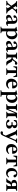

<svg xmlns="http://www.w3.org/2000/svg" viewBox="3486 -3969 717 7729"><g transform="rotate(90 3844.5 -104.5)"><path d="M18.1 2Q13.7 -2.4 13.7 -15.1Q13.7 -27.8 18.1 -32.2Q83 -38.1 117.2 -82L206.1 -193.8Q212.4 -201.7 208 -209L119.1 -335.9Q95.7 -369.6 75.9 -385Q56.2 -400.4 26.9 -400.9Q22.5 -405.3 22.5 -418Q22.5 -430.7 26.9 -435.1Q70.8 -433.1 140.1 -433.1Q223.1 -433.1 267.1 -435.1Q271.5 -430.7 271.5 -418Q271.5 -405.3 267.1 -400.9Q249.5 -398.9 242.2 -397.7Q234.9 -396.5 229.5 -392.1Q224.1 -387.7 226.6 -380.4Q229 -373 236.8 -359.9L288.1 -278.8Q295.9 -266.6 301.8 -276.9L359.9 -358.9Q375 -381.3 369.4 -389.9Q363.8 -398.4 335.9 -400.9Q331.5 -405.3 331.5 -418Q331.5 -430.7 335.9 -435.1Q379.9 -433.1 430.2 -433.1Q471.2 -433.1 511.2 -435.1Q515.6 -430.7 515.6 -418Q515.6 -405.3 511.2 -400.9Q482.9 -398.4 459.7 -387.5Q436.5 -376.5 415 -350.1L328.1 -242.2Q322.8 -236.8 329.1 -227.1L418 -98.1Q441.9 -62.5 464.4 -49.3Q486.8 -36.1 520 -32.2Q524.4 -27.8 524.4 -15.1Q524.4 -2.4 520 2Q476.1 0 400.9 0Q322.8 0 276.9 2Q272.5 -2.4 272.5 -15.1Q272.5 -27.8 276.9 -32.2Q296.4 -34.7 303.7 -37.4Q311 -40 311 -49.1Q311 -58.1 299.8 -76.2L249 -164.1Q243.7 -171.9 235.8 -161.1L173.8 -73.2Q166 -61.5 164.8 -54Q163.6 -46.4 169.7 -42Q175.8 -37.6 181.9 -35.9Q188 -34.2 199.2 -32.2Q203.6 -27.8 203.6 -15.1Q203.6 -2.4 199.2 2Q155.3 0 98.1 0Q58.1 0 18.1 2Z M826.7 -84V-223.1L765.6 -205.1Q684.6 -179.7 684.6 -109.9Q684.6 -82.5 702.1 -63.2Q719.7 -43.9 747.6 -43.9Q778.3 -43.9 826.7 -84ZM830.6 -48.8H825.7L798.8 -28.8Q749.5 9.8 693.8 9.8Q639.6 9.8 608.6 -17.1Q577.6 -43.9 577.6 -96.2Q577.6 -144.5 618.2 -177.5Q658.7 -210.4 751.5 -237.8L826.7 -259.8Q826.7 -302.7 821.3 -331.5Q815.9 -360.4 804.9 -375.5Q793.9 -390.6 780.8 -396.7Q767.6 -402.8 748.5 -402.8Q694.8 -402.8 694.8 -373Q694.8 -364.7 696.8 -351.6Q698.7 -338.4 698.7 -332Q698.7 -314.9 682.1 -301.5Q665.5 -288.1 641.6 -288.1Q595.7 -288.1 595.7 -333Q595.7 -362.8 624.8 -388.7Q653.8 -414.6 695.1 -428.2Q736.3 -441.9 776.9 -441.9Q810.5 -441.9 838.1 -433.6Q865.7 -425.3 889.2 -406.5Q912.6 -387.7 925.5 -353.3Q938.5 -318.8 938.5 -271V-126Q938.5 -86.4 943.8 -69.8Q949.2 -53.2 965.8 -53.2Q988.3 -53.2 1006.8 -67.9Q1021.5 -58.6 1024.4 -40Q970.7 9.8 905.8 9.8Q839.4 9.8 830.6 -48.8Z M1242.2 -329.1V-64Q1277.3 -28.8 1314.5 -28.8Q1341.8 -28.8 1363.8 -39.8Q1385.7 -50.8 1399.7 -68.4Q1413.6 -85.9 1422.9 -109.9Q1432.1 -133.8 1435.8 -158.2Q1439.5 -182.6 1439.5 -209Q1439.5 -290.5 1409.7 -336.2Q1379.9 -381.8 1340.3 -381.8Q1318.8 -381.8 1291.3 -366.7Q1263.7 -351.6 1242.2 -329.1ZM1056.2 233.9Q1051.8 229.5 1051.8 217.5Q1051.8 205.6 1056.2 201.2Q1082 199.7 1093.8 197.3Q1105.5 194.8 1114.7 185.1Q1124 175.3 1126.2 158.7Q1128.4 142.1 1128.4 109.9V-311Q1128.4 -334 1126.2 -345.9Q1124 -357.9 1116.2 -365.7Q1108.4 -373.5 1097.2 -376.2Q1085.9 -378.9 1063.5 -380.9Q1062 -385.7 1061 -396Q1060.1 -406.2 1061.5 -411.1Q1135.3 -420.4 1213.4 -442.9Q1231 -442.9 1232.4 -429.2Q1235.8 -410.2 1239.3 -370.1H1244.1Q1273.9 -398.9 1310.1 -420.4Q1346.2 -441.9 1370.6 -441.9Q1456.1 -441.9 1508.8 -383.3Q1561.5 -324.7 1561.5 -235.8Q1561.5 -127.9 1495.6 -59.1Q1429.7 9.8 1320.3 9.8Q1279.8 9.8 1242.2 -7.8V109.9H1241.2Q1241.2 142.1 1243.4 158.7Q1245.6 175.3 1254.9 185.1Q1264.2 194.8 1275.9 197.3Q1287.6 199.7 1313.5 201.2Q1317.9 205.6 1317.9 217.5Q1317.9 229.5 1313.5 233.9Q1293 233.4 1250 232.9Q1207 232.4 1185.5 231.9Q1134.3 231.9 1056.2 233.9Z M1876 -84V-223.1L1814.9 -205.1Q1733.9 -179.7 1733.9 -109.9Q1733.9 -82.5 1751.5 -63.2Q1769 -43.9 1796.9 -43.9Q1827.6 -43.9 1876 -84ZM1879.9 -48.8H1875L1848.1 -28.8Q1798.8 9.8 1743.2 9.8Q1689 9.8 1658 -17.1Q1627 -43.9 1627 -96.2Q1627 -144.5 1667.5 -177.5Q1708 -210.4 1800.8 -237.8L1876 -259.8Q1876 -302.7 1870.6 -331.5Q1865.2 -360.4 1854.2 -375.5Q1843.3 -390.6 1830.1 -396.7Q1816.9 -402.8 1797.9 -402.8Q1744.1 -402.8 1744.1 -373Q1744.1 -364.7 1746.1 -351.6Q1748 -338.4 1748 -332Q1748 -314.9 1731.4 -301.5Q1714.8 -288.1 1690.9 -288.1Q1645 -288.1 1645 -333Q1645 -362.8 1674.1 -388.7Q1703.1 -414.6 1744.4 -428.2Q1785.6 -441.9 1826.2 -441.9Q1859.9 -441.9 1887.5 -433.6Q1915 -425.3 1938.5 -406.5Q1961.9 -387.7 1974.9 -353.3Q1987.8 -318.8 1987.8 -271V-126Q1987.8 -86.4 1993.2 -69.8Q1998.5 -53.2 2015.1 -53.2Q2037.6 -53.2 2056.2 -67.9Q2070.8 -58.6 2073.7 -40Q2020 9.8 1955.1 9.8Q1888.7 9.8 1879.9 -48.8Z M2290.5 -214.8V-126Q2290.5 -100.6 2292.5 -84.5Q2294.4 -68.4 2298.1 -58.1Q2301.8 -47.9 2309.6 -42.5Q2317.4 -37.1 2325.9 -35.2Q2334.5 -33.2 2349.6 -32.2Q2354 -27.8 2354 -15.1Q2354 -2.4 2349.6 2Q2303.7 0 2230.5 0Q2179.7 0 2101.6 2Q2097.2 -2.4 2097.2 -15.1Q2097.2 -27.8 2101.6 -32.2Q2127.4 -33.7 2139.9 -36.6Q2152.3 -39.6 2162.1 -49.6Q2171.9 -59.6 2174.8 -76.9Q2177.7 -94.2 2177.7 -126V-307.1Q2177.7 -338.9 2174.8 -356.2Q2171.9 -373.5 2162.1 -383.5Q2152.3 -393.6 2139.9 -396.5Q2127.4 -399.4 2101.6 -400.9Q2097.2 -405.3 2097.2 -417.5Q2097.2 -429.7 2101.6 -434.1Q2181.6 -432.1 2231.4 -432.1Q2303.7 -432.1 2349.6 -434.1Q2354 -429.7 2354 -417.5Q2354 -405.3 2349.6 -400.9Q2330.6 -399.4 2321 -396.2Q2311.5 -393.1 2303.5 -383.5Q2295.4 -374 2293 -356.2Q2290.5 -338.4 2290.5 -307.1V-251Q2335.9 -252.9 2362.8 -276.4Q2389.6 -299.8 2432.6 -367.2Q2474.6 -441.9 2532.7 -441.9Q2556.6 -441.9 2572.3 -429.2Q2587.9 -416.5 2587.9 -395Q2587.9 -373.5 2573.2 -359.4Q2558.6 -345.2 2538.6 -345.2Q2531.2 -345.2 2519.5 -349.1Q2507.8 -353 2498.5 -353Q2482.9 -353 2470.7 -342.5Q2458.5 -332 2443.8 -307.1Q2420.4 -265.1 2392.6 -250V-246.1Q2453.6 -239.3 2479.5 -190.9L2532.7 -90.8Q2551.3 -57.1 2565.2 -46.6Q2579.1 -36.1 2608.9 -33.2Q2613.8 -25.4 2613.5 -16.1Q2613.3 -6.8 2608.9 0Q2560.5 0 2516.6 2Q2486.3 2 2464.4 -11Q2442.4 -23.9 2426.8 -56.2L2376.5 -162.1Q2351.6 -211.9 2290.5 -214.8Z M2808.6 -122.1V-395H2793.5Q2738.8 -395 2716.8 -372.6Q2694.8 -350.1 2681.6 -287.1Q2673.3 -286.1 2665.3 -286.9Q2657.2 -287.6 2651.1 -289.1Q2645 -290.5 2645.5 -291Q2656.2 -364.7 2657.7 -439Q2737.8 -433.1 2810.5 -433.1H2919.4Q3005.9 -433.1 3074.7 -439Q3076.2 -365.7 3085.4 -291Q3085.4 -290.5 3079.3 -288.8Q3073.2 -287.1 3065.7 -286.1Q3058.1 -285.2 3050.8 -287.1Q3037.6 -350.1 3015.6 -372.6Q2993.7 -395 2938.5 -395H2921.4V-122.1Q2921.4 -100.6 2922.4 -86.9Q2923.3 -73.2 2927 -62.7Q2930.7 -52.2 2934.6 -47.1Q2938.5 -42 2948 -38.6Q2957.5 -35.2 2966.8 -34.2Q2976.1 -33.2 2993.7 -32.2Q2998 -27.8 2998 -15.1Q2998 -2.4 2993.7 2Q2917.5 0 2868.7 0Q2818.8 0 2736.8 2Q2732.4 -2.4 2732.4 -15.1Q2732.4 -27.8 2736.8 -32.2Q2754.4 -33.2 2763.4 -34.2Q2772.5 -35.2 2782.2 -38.6Q2792 -42 2795.9 -47.1Q2799.8 -52.2 2803.5 -62.7Q2807.1 -73.2 2807.9 -86.9Q2808.6 -100.6 2808.6 -122.1Z M3269.5 -274.9 3413.1 -279.8Q3420.9 -279.8 3424.6 -285.6Q3428.2 -291.5 3428.2 -298.8Q3428.2 -351.6 3408 -377.2Q3387.7 -402.8 3357.4 -402.8Q3322.3 -402.8 3300.8 -373.3Q3279.3 -343.8 3269.5 -274.9ZM3527.3 -117.2Q3542.5 -117.2 3544.4 -90.8Q3509.3 -41 3462.4 -15.6Q3415.5 9.8 3362.3 9.8Q3264.6 9.8 3206.5 -44.9Q3148.4 -99.6 3148.4 -198.2Q3148.4 -252 3167.2 -298.3Q3186 -344.7 3216.8 -375.7Q3247.6 -406.7 3287.1 -424.3Q3326.7 -441.9 3368.2 -441.9Q3414.6 -441.9 3449.2 -426.8Q3483.9 -411.6 3503.4 -385.3Q3522.9 -358.9 3532.2 -327.9Q3541.5 -296.9 3541.5 -261.2Q3541.5 -234.9 3515.1 -234.9L3267.1 -240.2Q3267.1 -154.8 3300.8 -109.4Q3334.5 -64 3397.5 -64Q3475.6 -64 3527.3 -117.2Z M3801.8 -329.1V-64Q3836.9 -28.8 3874 -28.8Q3901.4 -28.8 3923.3 -39.8Q3945.3 -50.8 3959.2 -68.4Q3973.1 -85.9 3982.4 -109.9Q3991.7 -133.8 3995.4 -158.2Q3999 -182.6 3999 -209Q3999 -290.5 3969.2 -336.2Q3939.5 -381.8 3899.9 -381.8Q3878.4 -381.8 3850.8 -366.7Q3823.2 -351.6 3801.8 -329.1ZM3615.7 233.9Q3611.3 229.5 3611.3 217.5Q3611.3 205.6 3615.7 201.2Q3641.6 199.7 3653.3 197.3Q3665 194.8 3674.3 185.1Q3683.6 175.3 3685.8 158.7Q3688 142.1 3688 109.9V-311Q3688 -334 3685.8 -345.9Q3683.6 -357.9 3675.8 -365.7Q3668 -373.5 3656.7 -376.2Q3645.5 -378.9 3623 -380.9Q3621.6 -385.7 3620.6 -396Q3619.6 -406.2 3621.1 -411.1Q3694.8 -420.4 3772.9 -442.9Q3790.5 -442.9 3792 -429.2Q3795.4 -410.2 3798.8 -370.1H3803.7Q3833.5 -398.9 3869.6 -420.4Q3905.8 -441.9 3930.2 -441.9Q4015.6 -441.9 4068.4 -383.3Q4121.1 -324.7 4121.1 -235.8Q4121.1 -127.9 4055.2 -59.1Q3989.3 9.8 3879.9 9.8Q3839.4 9.8 3801.8 -7.8V109.9H3800.8Q3800.8 142.1 3803 158.7Q3805.2 175.3 3814.5 185.1Q3823.7 194.8 3835.4 197.3Q3847.2 199.7 3873 201.2Q3877.4 205.6 3877.4 217.5Q3877.4 229.5 3873 233.9Q3852.5 233.4 3809.6 232.9Q3766.6 232.4 3745.1 231.9Q3693.8 231.9 3615.7 233.9Z M4371.6 -70.8 4513.7 -400.9Q4516.1 -406.7 4520.5 -417.7Q4524.9 -428.7 4527.3 -434.1Q4563.5 -432.1 4601.6 -432.1Q4649.4 -432.1 4733.4 -434.1Q4737.8 -429.7 4737.8 -417Q4737.8 -404.3 4733.4 -399.9Q4708 -398.9 4695.1 -396.2Q4682.1 -393.6 4672.4 -383.5Q4662.6 -373.5 4659.7 -355.7Q4656.7 -337.9 4656.7 -306.2V-127Q4656.7 -95.2 4659.7 -77.4Q4662.6 -59.6 4672.6 -49.6Q4682.6 -39.6 4695.3 -36.4Q4708 -33.2 4733.4 -32.2Q4737.8 -27.8 4737.8 -15.1Q4737.8 -2.4 4733.4 2Q4651.4 0 4601.6 0Q4527.3 0 4481.4 2Q4477.1 -2.4 4477.1 -15.1Q4477.1 -27.8 4481.4 -32.2Q4500 -33.7 4510 -36.9Q4520 -40 4528.6 -49.6Q4537.1 -59.1 4540.3 -77.6Q4543.5 -96.2 4543.5 -127V-349.1Q4543.5 -360.8 4537.6 -360.8L4395.5 -29.8Q4394 -25.9 4388.9 -14.6Q4383.8 -3.4 4382.3 2Q4344.2 0 4307.6 0Q4259.3 0 4175.3 2Q4170.9 -2.4 4170.9 -15.1Q4170.9 -27.8 4175.3 -32.2Q4200.7 -33.2 4213.6 -36.4Q4226.6 -39.6 4236.3 -49.6Q4246.1 -59.6 4249.3 -77.4Q4252.4 -95.2 4252.4 -127V-306.2Q4252.4 -337.9 4249.3 -355.7Q4246.1 -373.5 4236.3 -383.3Q4226.6 -393.1 4213.6 -396Q4200.7 -398.9 4175.3 -399.9Q4170.9 -404.3 4170.9 -417Q4170.9 -429.7 4175.3 -434.1Q4257.3 -432.1 4307.6 -432.1Q4381.8 -432.1 4427.7 -434.1Q4432.1 -429.7 4432.1 -417Q4432.1 -404.3 4427.7 -399.9Q4409.2 -398.9 4399.2 -396Q4389.2 -393.1 4380.6 -383.5Q4372.1 -374 4368.9 -355.5Q4365.7 -336.9 4365.7 -306.2V-83Q4365.7 -70.8 4371.6 -70.8Z M4966.3 9.8Q4901.4 9.8 4850.3 -18.1Q4799.3 -45.9 4799.3 -82Q4799.3 -99.6 4811.3 -112.3Q4823.2 -125 4841.3 -125Q4877.9 -125 4892.1 -86.9Q4904.8 -56.2 4919.4 -43Q4934.1 -29.8 4964.4 -29.8Q5039.1 -29.8 5039.1 -118.2Q5039.1 -159.7 5024.4 -185.3Q5009.8 -210.9 4979 -210.9Q4970.2 -210.4 4950.4 -206.8Q4930.7 -203.1 4919.4 -204.1Q4899.4 -204.1 4899.4 -230Q4899.4 -257.8 4922.4 -257.8Q4932.1 -257.8 4950.4 -254.2Q4968.8 -250.5 4979 -250Q5004.4 -250 5014.9 -271Q5025.4 -292 5025.4 -331.1Q5025.4 -365.2 5009 -384Q4992.7 -402.8 4960.4 -402.8Q4882.8 -402.8 4844.2 -301.8Q4821.3 -298.8 4809.1 -307.1Q4809.1 -355 4823.2 -417Q4830.6 -418 4886.5 -430.4Q4942.4 -442.9 4975.1 -442.9Q5056.2 -442.9 5097.7 -415.5Q5139.2 -388.2 5139.2 -335Q5139.2 -301.8 5116.2 -274.7Q5093.3 -247.6 5050.3 -236.8V-233.9Q5064 -231.4 5077.4 -227.1Q5090.8 -222.7 5106 -213.6Q5121.1 -204.6 5132.3 -192.9Q5143.6 -181.2 5150.9 -163.3Q5158.2 -145.5 5158.2 -124Q5158.2 -63.5 5111.1 -26.9Q5064 9.8 4966.3 9.8Z M5266.6 185.1Q5266.6 167 5278.6 151.9Q5290.5 136.7 5308.6 136.2Q5316.4 136.2 5329.3 138.2Q5342.3 140.1 5354 140.1Q5373 140.1 5385 129.9Q5397 119.6 5405.8 98.1L5439 22.9L5287.6 -327.1Q5267.6 -373.5 5254.4 -385.7Q5241.2 -397.9 5209 -400.9Q5204.6 -405.3 5204.6 -418Q5204.6 -430.7 5209 -435.1Q5249 -433.1 5309.6 -433.1Q5361.3 -433.1 5435.5 -435.1Q5439.9 -430.7 5439.9 -418Q5439.9 -405.3 5435.5 -400.9Q5420.9 -399.9 5411.6 -397.7Q5402.3 -395.5 5397.5 -391.4Q5392.6 -387.2 5390.6 -383.3Q5388.7 -379.4 5390.6 -371.3Q5392.6 -363.3 5394.8 -357.4Q5397 -351.6 5402.8 -338.9L5500 -116.2L5606 -356.9Q5609.9 -365.7 5610.4 -372.6Q5610.8 -379.4 5607.7 -383.8Q5604.5 -388.2 5600.1 -391.4Q5595.7 -394.5 5587.9 -396.2Q5580.1 -397.9 5573.7 -398.9Q5567.4 -399.9 5557.6 -400.9Q5553.2 -405.3 5553.2 -418Q5553.2 -430.7 5557.6 -435.1Q5627.9 -433.1 5658.7 -433.1Q5684.1 -433.1 5730 -435.1Q5734.4 -430.7 5734.4 -418Q5734.4 -405.3 5730 -400.9Q5675.3 -395.5 5648.9 -337.9L5468.8 74.2Q5449.2 117.7 5436.3 142.8Q5423.3 168 5410.4 187.5Q5397.5 207 5383.8 215.6Q5370.1 224.1 5354.5 228Q5338.9 231.9 5315.9 231.9Q5292.5 231.9 5279.1 218.3Q5265.6 204.6 5266.6 185.1Z M5898.9 -274.9 6042.5 -279.8Q6050.3 -279.8 6054 -285.6Q6057.6 -291.5 6057.6 -298.8Q6057.6 -351.6 6037.4 -377.2Q6017.1 -402.8 5986.8 -402.8Q5951.7 -402.8 5930.2 -373.3Q5908.7 -343.8 5898.9 -274.9ZM6156.7 -117.2Q6171.9 -117.2 6173.8 -90.8Q6138.7 -41 6091.8 -15.6Q6044.9 9.8 5991.7 9.8Q5894 9.8 5835.9 -44.9Q5777.8 -99.6 5777.8 -198.2Q5777.8 -252 5796.6 -298.3Q5815.4 -344.7 5846.2 -375.7Q5877 -406.7 5916.5 -424.3Q5956.1 -441.9 5997.6 -441.9Q6043.9 -441.9 6078.6 -426.8Q6113.3 -411.6 6132.8 -385.3Q6152.3 -358.9 6161.6 -327.9Q6170.9 -296.9 6170.9 -261.2Q6170.9 -234.9 6144.5 -234.9L5896.5 -240.2Q5896.5 -154.8 5930.2 -109.4Q5963.9 -64 6026.9 -64Q6105 -64 6156.7 -117.2Z M6404.3 -122.1V-395H6389.2Q6334.5 -395 6312.5 -372.6Q6290.5 -350.1 6277.3 -287.1Q6269 -286.1 6261 -286.9Q6252.9 -287.6 6246.8 -289.1Q6240.7 -290.5 6241.2 -291Q6252 -364.7 6253.4 -439Q6333.5 -433.1 6406.2 -433.1H6515.1Q6601.6 -433.1 6670.4 -439Q6671.9 -365.7 6681.2 -291Q6681.2 -290.5 6675 -288.8Q6668.9 -287.1 6661.4 -286.1Q6653.8 -285.2 6646.5 -287.1Q6633.3 -350.1 6611.3 -372.6Q6589.4 -395 6534.2 -395H6517.1V-122.1Q6517.1 -100.6 6518.1 -86.9Q6519 -73.2 6522.7 -62.7Q6526.4 -52.2 6530.3 -47.1Q6534.2 -42 6543.7 -38.6Q6553.2 -35.2 6562.5 -34.2Q6571.8 -33.2 6589.4 -32.2Q6593.8 -27.8 6593.8 -15.1Q6593.8 -2.4 6589.4 2Q6513.2 0 6464.4 0Q6414.6 0 6332.5 2Q6328.1 -2.4 6328.1 -15.1Q6328.1 -27.8 6332.5 -32.2Q6350.1 -33.2 6359.1 -34.2Q6368.2 -35.2 6377.9 -38.6Q6387.7 -42 6391.6 -47.1Q6395.5 -52.2 6399.2 -62.7Q6402.8 -73.2 6403.6 -86.9Q6404.3 -100.6 6404.3 -122.1Z M7121.1 -87.9Q7090.3 -41 7046.4 -15.6Q7002.4 9.8 6956.1 9.8Q6857.9 9.8 6801 -46.9Q6744.1 -103.5 6744.1 -203.1Q6744.1 -256.3 6762.2 -301.8Q6780.3 -347.2 6810.5 -377.4Q6840.8 -407.7 6879.9 -424.8Q6918.9 -441.9 6960.9 -441.9Q7034.2 -441.9 7077.1 -410.9Q7120.1 -379.9 7120.1 -340.8Q7120.1 -318.4 7104.5 -303.7Q7088.9 -289.1 7066.9 -289.1Q7045.4 -289.1 7030.3 -300.8Q7015.1 -312.5 7013.2 -332Q7006.8 -402.8 6953.1 -402.8Q6910.2 -402.8 6886.5 -359.4Q6862.8 -315.9 6862.8 -233.9Q6862.8 -147.9 6900.6 -101.1Q6938.5 -54.2 6997.1 -54.2Q7048.8 -54.2 7106 -112.8Q7119.1 -112.8 7121.1 -87.9Z M7408.7 -225.1H7471.7V-318.8Q7471.7 -369.6 7462.9 -383.8Q7454.1 -397.9 7421.9 -397.9Q7377.4 -397.9 7356.2 -377.7Q7335 -357.4 7335 -320.8Q7335 -225.1 7408.7 -225.1ZM7341.8 -194.8V-196.8Q7292.5 -200.2 7256.6 -230.2Q7220.7 -260.3 7220.7 -311Q7220.7 -435.1 7403.8 -435.1Q7419.9 -435.1 7461.2 -434.1Q7502.4 -433.1 7527.8 -433.1Q7579.6 -433.1 7659.7 -435.1Q7664.1 -430.7 7664.1 -418Q7664.1 -405.3 7659.7 -400.9Q7634.3 -399.4 7621.8 -396.5Q7609.4 -393.6 7599.9 -383.5Q7590.3 -373.5 7587.6 -356.4Q7585 -339.4 7585 -307.1V-125Q7585 -93.3 7587.6 -76.2Q7590.3 -59.1 7599.9 -49.1Q7609.4 -39.1 7621.8 -36.1Q7634.3 -33.2 7659.7 -32.2Q7664.1 -27.8 7664.1 -15.1Q7664.1 -2.4 7659.7 2Q7583.5 0 7528.8 0Q7461.4 0 7409.7 2Q7405.3 -2.4 7405.3 -15.1Q7405.3 -27.8 7409.7 -32.2Q7436.5 -34.2 7448 -40Q7459.5 -45.9 7465.6 -64.9Q7471.7 -84 7471.7 -125V-186H7449.7Q7433.1 -186 7419.9 -180.7Q7406.7 -175.3 7397.7 -167.2Q7388.7 -159.2 7380.1 -144Q7371.6 -128.9 7365.7 -114.5Q7359.9 -100.1 7352.1 -77.1Q7340.8 -41.5 7327.4 -21Q7314 -0.5 7292 0Q7215.8 0 7171.9 2Q7167.5 -2 7167.7 -14.4Q7168 -26.9 7171.9 -32.2Q7196.8 -33.7 7211.2 -43.7Q7225.6 -53.7 7237.8 -78.1Q7252 -107.9 7263.7 -133.8Q7275.9 -162.1 7292 -174.8Q7308.1 -187.5 7341.8 -194.8Z"/></g></svg>

Font: Common Serif SemiBold
Style: Regular
Weight: 600
Designer: Philipp H. Poll, Khaled Hosny
Foundry: Stefan Peev, Context Ltd.
Version: Version 1.026